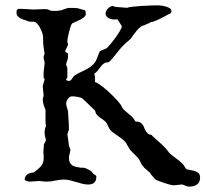

<svg xmlns="http://www.w3.org/2000/svg" viewBox="-20 -688 771 721"><path d="M661.1 4.9Q660.2 4.9 656.5 5.4Q652.8 5.9 648.2 6.3Q643.6 6.8 639.2 7.3Q634.8 7.8 631.8 7.8Q627.4 7.8 618.2 5.4Q608.9 2.9 598.1 -0.5Q587.4 -3.9 577.9 -7.6Q568.4 -11.2 564 -13.7L546.4 -33.7Q545.4 -35.2 544.7 -37.8Q543.9 -40.5 538.6 -43Q533.2 -48.8 526.4 -54Q519.5 -59.1 518.6 -62.5Q513.2 -67.4 511 -71.8Q508.8 -76.2 507.1 -80.1Q505.4 -84 503.4 -87.9Q501.5 -91.8 497.1 -96.2L468.8 -125L457.5 -143.6Q455.1 -150.4 449 -156.7Q442.9 -163.1 435.3 -168.7Q427.7 -174.3 419.7 -179.7Q411.6 -185.1 405.3 -189.9Q395 -196.8 389.6 -207Q384.3 -217.3 379.9 -226.6Q375.5 -232.4 368.7 -237.1Q361.8 -241.7 355.2 -246.6Q348.6 -251.5 343.5 -257.6Q338.4 -263.7 336.9 -272.9L291 -316.9Q289.1 -319.3 283.9 -321Q278.8 -322.8 272.7 -324Q266.6 -325.2 260.5 -325.7Q254.4 -326.2 250.5 -326.2Q246.1 -326.2 242.2 -323.5Q238.3 -320.8 235.1 -316.9Q231.9 -313 230.2 -308.3Q228.5 -303.7 228.5 -299.8Q228.5 -292 231.4 -284.2Q234.4 -276.4 235.4 -269.5Q236.3 -253.9 237.5 -236.3Q238.8 -218.8 238.8 -201.7L232.9 -183.1L235.4 -168.9L238.8 -141.1L244.6 -125L238.8 -98.1Q238.8 -85 242.4 -77.6Q246.1 -70.3 252.4 -66.4Q258.8 -62.5 267.1 -61Q275.4 -59.6 284.7 -58.1H294.4Q296.4 -58.1 301.5 -56.2Q306.6 -54.2 312 -51.5Q317.4 -48.8 321.3 -46.1Q325.2 -43.5 325.2 -42Q328.6 -36.6 331.8 -34.4Q335 -32.2 337.2 -31Q339.4 -29.8 340.6 -28.6Q341.8 -27.3 341.8 -24.4Q341.8 4.9 311.5 4.9Q300.3 4.9 289.1 2Q277.8 -1 266.4 -4.4Q254.9 -7.8 243.4 -10.7Q231.9 -13.7 220.2 -13.7Q203.6 -13.7 187.5 -9.8Q171.4 -5.9 152.8 -5.9L127.4 -8.3L90.3 -5.9Q88.9 -5.9 85.9 -6.6Q83 -7.3 80.1 -8.5Q77.1 -9.8 74.7 -11Q72.3 -12.2 72.3 -13.7Q74.7 -29.3 84.5 -34.4Q94.2 -39.6 106.9 -40.5Q113.8 -46.4 120.6 -51.5Q127.4 -56.6 132.6 -62.7Q137.7 -68.8 140.9 -75.9Q144 -83 144 -92.3Q144 -104 143.8 -107.9Q143.6 -111.8 142.6 -114.3L145 -146L152.8 -161.1Q150.4 -168.9 148.9 -177Q147.5 -185.1 147.5 -191.9V-192.4Q147.5 -194.3 147.9 -197.3Q148.4 -200.2 148.9 -203.1Q149.4 -206.1 149.9 -208Q150.4 -210 150.9 -210.4Q151.4 -210.9 151.4 -211.4Q151.4 -212.4 151.9 -212.9Q152.3 -213.9 152.8 -215.3L150.9 -226.6V-275.4Q146.5 -285.6 143.6 -295.4Q140.6 -305.2 140.6 -314.9Q140.6 -319.3 141.6 -319.3L144 -329.6Q142.6 -339.8 142.1 -345.9Q141.6 -352.1 141.1 -355.7Q140.6 -359.4 140.6 -361.3Q140.6 -363.3 140.6 -365.7L147.5 -389.6Q147.5 -391.6 146.2 -393.1Q145 -394.5 144 -395.5L143.6 -414.6L147.5 -450.2Q147.5 -457 145.5 -463.1Q143.6 -469.2 143.6 -474.6L147.5 -487.3Q143.1 -509.3 142.3 -523.7Q141.6 -538.1 141.6 -550.8Q141.6 -555.7 138.4 -564.9Q135.3 -574.2 130.4 -583.5Q125.5 -592.8 119.1 -599.6Q112.8 -606.4 106.9 -606.4Q100.6 -606.4 96.4 -606.4Q92.3 -606.4 87.4 -607.4Q81.5 -610.4 73.7 -612.5Q65.9 -614.7 58.8 -618.2Q51.8 -621.6 46.9 -626.7Q42 -631.8 42 -640.1Q42 -646 43 -649.4Q43.9 -652.8 49.8 -654.8H60.5L105.5 -652.3L147 -653.8Q151.4 -653.8 156.5 -653.3Q161.6 -652.8 166 -649.4Q171.4 -647.5 177 -647.2Q182.6 -647 188 -647Q198.2 -647 209.5 -649.4L231.9 -657.2Q234.4 -658.2 237.1 -658.2Q239.7 -658.2 242.2 -658.2H253.9Q260.7 -658.2 266.8 -657.7Q272.9 -657.2 279.3 -654.8L298.8 -649.4Q300.8 -648.9 301.5 -643.1Q302.2 -637.2 302.2 -635.3Q302.2 -628.9 295.7 -623.5Q289.1 -618.2 280.3 -613.8Q271.5 -609.4 262.9 -605.7Q254.4 -602.1 250.5 -599.6Q247.6 -595.7 244.6 -586.7Q241.7 -577.6 239 -566.9Q236.3 -556.2 234.6 -546.1Q232.9 -536.1 232.9 -531.2Q232.9 -528.8 234.1 -526.9Q235.4 -524.9 235.4 -519.5L225.1 -497.6Q225.1 -493.7 226.3 -492.4Q227.5 -491.2 229 -490.7Q230.5 -490.2 232.2 -489.5Q233.9 -488.8 235.4 -485.8V-474.1Q235.4 -466.8 231.9 -459.2Q228.5 -451.7 228.5 -445.3Q228.5 -443.4 230.7 -438.7Q232.9 -434.1 232.9 -433.1V-395.5Q231.9 -394.5 230.2 -393.1Q228.5 -391.6 228.5 -389.6Q228.5 -387.2 231.4 -385.7Q234.4 -384.3 238.8 -384.3Q243.2 -384.3 245.6 -386.5Q248 -388.7 250.2 -391.8Q252.4 -395 254.6 -398.7Q256.8 -402.3 260.7 -404.8Q268.6 -410.2 277.6 -414.6Q286.6 -418.9 295.9 -423.3Q305.2 -427.7 313.7 -433.1Q322.3 -438.5 329.1 -445.3Q339.4 -455.1 344 -468.5Q348.6 -481.9 353.5 -493.2Q355.5 -496.6 359.4 -498.3Q363.3 -500 367.4 -501.5Q371.6 -502.9 376 -504.6Q380.4 -506.3 383.3 -509.3Q386.7 -512.7 395.8 -523.4Q404.8 -534.2 414.1 -547.1Q423.3 -560.1 430.4 -572Q437.5 -584 437.5 -589.8Q437.5 -589.8 435.1 -593.8Q432.6 -597.7 429.7 -602.3Q426.8 -606.9 423.8 -611.1Q420.9 -615.2 420.4 -615.7L412.1 -614.7Q405.8 -614.7 399.4 -616Q393.1 -617.2 387.9 -619.9Q382.8 -622.6 379.6 -627Q376.5 -631.3 376.5 -637.7Q376.5 -642.1 378.9 -647Q381.3 -651.9 385.5 -656Q389.6 -660.2 394.3 -662.8Q398.9 -665.5 403.3 -665.5L413.6 -662.1L457.5 -658.7Q461.9 -661.1 478 -662.8Q494.1 -664.6 513.2 -665.8Q532.2 -667 549.8 -667.5Q567.4 -668 574.2 -668Q577.1 -668 585.4 -667Q593.8 -666 602.3 -663.6Q610.8 -661.1 617.4 -657Q624 -652.8 624 -646Q623 -638.7 618.4 -637Q613.8 -635.3 606.4 -630.9Q599.1 -627 590.3 -622.3Q581.5 -617.7 573 -613.8Q564.5 -609.9 557.4 -607.4Q550.3 -605 546.4 -605Q540 -600.6 537.6 -599.9Q535.2 -599.1 534.7 -599.1L520 -592.3Q514.2 -592.3 506.8 -586.2Q499.5 -580.1 492.7 -572Q485.8 -564 480 -555.7Q474.1 -547.4 471.2 -543L463.4 -535.6Q442.4 -519 427.7 -500.2Q413.1 -481.4 395 -460.4L388.2 -454.6L374 -452.1Q367.7 -448.2 363 -443.1Q358.4 -438 354.2 -432.6Q350.1 -427.2 346.2 -422.1Q342.3 -417 336.9 -413.1Q334.5 -413.1 334.5 -410.6Q334.5 -408.7 335.2 -405Q335.9 -401.4 336.9 -400.4V-379.4Q340.8 -379.4 348.6 -374.5Q356.4 -369.6 366 -362.1Q375.5 -354.5 385.5 -345.5Q395.5 -336.4 404.3 -327.6Q413.1 -318.8 419.7 -311.5Q426.3 -304.2 428.7 -300.8Q429.7 -299.8 433.1 -294.9Q436.5 -290 436.5 -288.1Q440.9 -279.8 447.3 -273.9Q453.6 -268.1 460.7 -262.5Q467.8 -256.8 474.9 -250.2Q481.9 -243.7 487.3 -233.9Q488.3 -231.4 490.7 -231.4Q492.7 -231.4 496.1 -231.2Q499.5 -231 503.4 -229.5Q507.3 -228 511.2 -224.6Q515.1 -221.2 518.6 -215.3Q520.5 -210 523.2 -204.1Q525.9 -198.2 529.3 -193.4Q532.7 -188.5 537.4 -185.1Q542 -181.6 548.8 -181.6Q553.7 -175.8 560.8 -169.4Q567.9 -163.1 575.4 -156.5Q583 -149.9 590.3 -143.1Q597.7 -136.2 603 -129.9Q603.5 -129.4 606.2 -126.5Q608.9 -123.5 608.9 -122.6Q615.7 -112.8 625 -105.5Q634.3 -98.1 643.8 -91.3Q653.3 -84.5 661.9 -76.7Q670.4 -68.8 675.8 -58.1Q678.7 -52.2 687.7 -50.8Q696.8 -49.3 706.5 -47.1Q716.3 -44.9 723.9 -39.6Q731.4 -34.2 731.4 -20.5Q731.4 -11.2 728 -4.9Q724.6 1.5 719 5.4Q713.4 9.3 706.1 11Q698.7 12.7 690.9 12.7Q685.5 12.7 681.6 11.5Q677.7 10.3 674.6 8.8Q671.4 7.3 668.5 6.1Q665.5 4.9 661.1 4.9Z"/></svg>

Font: IM FELL English SC
Style: Regular
Weight: 400
Designer: Igino Marini
Foundry: Igino Marini
Version: 3.00